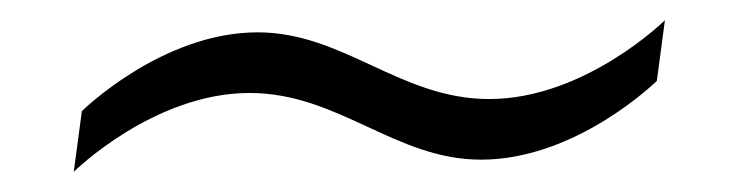

<svg xmlns="http://www.w3.org/2000/svg" viewBox="-20 -394 731 190"><path d="M630 -314 638 -374C638 -374 559 -296 464 -296C376 -296 320 -362 235 -362C140 -362 61 -284 61 -284L53 -224C53 -224 132 -302 227 -302C315 -302 371 -236 456 -236C551 -236 630 -314 630 -314Z"/></svg>

Font: Chivo Light
Style: Italic
Weight: 300
Italic angle: -8°
Designer: Hector Gatti
Foundry: Omnibus-Type
Version: Version 1.003;PS 001.003;hotconv 1.0.70;makeotf.lib2.5.58329